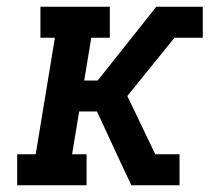

<svg xmlns="http://www.w3.org/2000/svg" viewBox="-20 -550 640 570"><path d="M31 0V-92H86L143 -438H100V-530H306V-438H251L230 -311H270L444 -530H582V-438H498L358 -265L441 -92H513V0H370L337 -70L268 -219H215L194 -92H237V0Z"/></svg>

Font: Iosevka Curly Slab SmBdExObl
Style: Regular
Weight: 600
Width: 7
Italic angle: -9°
Monospace: yes
Designer: Belleve Invis
Foundry: Belleve Invis
Version: Version 11.1.0; ttfautohint (v1.8.3)